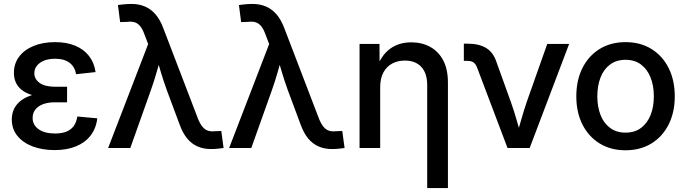

<svg xmlns="http://www.w3.org/2000/svg" viewBox="-20 -753 3493 977"><path d="M257.8 10.7Q195.8 10.7 146.5 -7.8Q97.2 -26.4 68.6 -61.5Q40 -96.7 40 -145Q40 -176.8 53.2 -202.1Q66.4 -227.5 92.8 -245.6Q119.1 -263.7 158.7 -273.4Q198.2 -283.2 251 -283.2H321.3V-232.4H258.8Q224.6 -232.4 199.2 -222.9Q173.8 -213.4 159.9 -195.6Q146 -177.7 146 -152.8Q146 -116.7 176.8 -95.2Q207.5 -73.7 260.3 -73.7Q295.4 -73.7 319.1 -83.7Q342.8 -93.8 356 -112.8Q369.1 -131.8 373.5 -160.2L475.1 -150.9Q468.8 -99.1 440.7 -63Q412.6 -26.9 366.2 -8.1Q319.8 10.7 257.8 10.7ZM255.4 -254.9Q202.1 -254.9 163.6 -263.7Q125 -272.5 99.9 -288.8Q74.7 -305.2 62.7 -328.9Q50.8 -352.5 50.8 -381.8Q50.8 -429.7 77.4 -464.8Q104 -500 151.4 -519.3Q198.7 -538.6 260.3 -538.6Q319.3 -538.6 363 -520.3Q406.7 -502 433.1 -468Q459.5 -434.1 466.3 -386.2L367.2 -375.5Q361.3 -412.1 334.5 -433.1Q307.6 -454.1 260.3 -454.1Q212.4 -454.1 183.6 -433.3Q154.8 -412.6 154.8 -379.9Q154.8 -350.6 181.6 -331.1Q208.5 -311.5 262.2 -311.5H321.3V-254.9Z M530.3 0 733.9 -528.8 714.8 -578.6Q705.1 -606 692.6 -620.6Q680.2 -635.3 664.3 -639.9Q648.4 -644.5 626.5 -641.6L591.3 -640.6L580.1 -727.5Q593.8 -729.5 612.3 -731.2Q630.9 -732.9 649.9 -732.9Q687.5 -732.9 718 -719.7Q748.5 -706.5 771.7 -679.4Q794.9 -652.3 810.5 -610.8L987.3 -149.4Q998 -122.6 1010.5 -107.7Q1022.9 -92.8 1038.6 -87.9Q1054.2 -83 1074.7 -85.4L1106 -86.4L1117.7 0Q1105 2 1088.1 3.7Q1071.3 5.4 1052.7 5.4Q1015.6 5.4 985.4 -7.8Q955.1 -21 932.6 -48.1Q910.2 -75.2 895 -116.7L828.6 -294.9Q812 -340.8 798.8 -385Q785.6 -429.2 772.5 -474.6H802.7Q789.6 -430.2 776.9 -385.3Q764.2 -340.3 748 -294.9L643.1 0Z M1146 0 1349.6 -528.8 1330.6 -578.6Q1320.8 -606 1308.3 -620.6Q1295.9 -635.3 1280 -639.9Q1264.2 -644.5 1242.2 -641.6L1207 -640.6L1195.8 -727.5Q1209.5 -729.5 1228 -731.2Q1246.6 -732.9 1265.6 -732.9Q1303.2 -732.9 1333.7 -719.7Q1364.3 -706.5 1387.5 -679.4Q1410.6 -652.3 1426.3 -610.8L1603 -149.4Q1613.8 -122.6 1626.2 -107.7Q1638.7 -92.8 1654.3 -87.9Q1669.9 -83 1690.4 -85.4L1721.7 -86.4L1733.4 0Q1720.7 2 1703.9 3.7Q1687 5.4 1668.5 5.4Q1631.3 5.4 1601.1 -7.8Q1570.8 -21 1548.3 -48.1Q1525.9 -75.2 1510.7 -116.7L1444.3 -294.9Q1427.7 -340.8 1414.6 -385Q1401.4 -429.2 1388.2 -474.6H1418.5Q1405.3 -430.2 1392.6 -385.3Q1379.9 -340.3 1363.8 -294.9L1258.8 0Z M1914.6 -308.6V0H1809.6V-529.3H1911.1L1911.6 -398.4H1893.6Q1918 -469.7 1963.4 -503.7Q2008.8 -537.6 2072.8 -537.6Q2127 -537.6 2169.2 -514.4Q2211.4 -491.2 2235.4 -445.8Q2259.3 -400.4 2259.3 -332.5V204.1H2153.8V-319.8Q2153.8 -380.4 2123.8 -412.6Q2093.8 -444.8 2040 -444.8Q2004.4 -444.8 1976.1 -429.9Q1947.8 -415 1931.2 -384.8Q1914.6 -354.5 1914.6 -308.6Z M2562.5 0 2407.7 -409.2Q2400.4 -428.2 2388.9 -435.8Q2377.4 -443.4 2356.4 -443.4H2340.3V-530.8H2358.9Q2417.5 -530.8 2453.4 -509Q2489.3 -487.3 2505.4 -439.9L2579.6 -233.9Q2595.7 -189 2608.4 -144Q2621.1 -99.1 2634.3 -54.2H2606.4Q2619.6 -99.1 2632.3 -144Q2645 -189 2660.2 -233.9L2764.6 -529.3H2876L2675.3 0Z M3163.1 11.7Q3087.9 11.7 3031.5 -22.9Q2975.1 -57.6 2943.8 -119.4Q2912.6 -181.2 2912.6 -262.7Q2912.6 -344.7 2943.8 -407Q2975.1 -469.2 3031.5 -503.9Q3087.9 -538.6 3163.1 -538.6Q3238.3 -538.6 3294.7 -503.9Q3351.1 -469.2 3382.3 -407Q3413.6 -344.7 3413.6 -262.7Q3413.6 -181.2 3382.3 -119.4Q3351.1 -57.6 3294.7 -22.9Q3238.3 11.7 3163.1 11.7ZM3163.1 -78.1Q3210 -78.1 3241.9 -102.1Q3273.9 -126 3290.5 -167.7Q3307.1 -209.5 3307.1 -262.7Q3307.1 -316.9 3290.5 -358.6Q3273.9 -400.4 3241.9 -424.6Q3210 -448.7 3163.1 -448.7Q3116.7 -448.7 3084.5 -424.8Q3052.2 -400.9 3035.9 -358.9Q3019.5 -316.9 3019.5 -262.7Q3019.5 -209.5 3035.9 -167.7Q3052.2 -126 3084.5 -102.1Q3116.7 -78.1 3163.1 -78.1Z"/></svg>

Font: Inter 24pt Medium
Style: Regular
Weight: 500
Designer: Rasmus Andersson
Foundry: rsms
Version: Version 4.001;git-66647c0bb